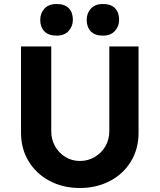

<svg xmlns="http://www.w3.org/2000/svg" viewBox="-20 -933 797 959"><path d="M85 -269V-701H236V-278Q236 -236 255 -202.5Q274 -169 306.5 -149Q339 -129 379 -129Q420 -129 453.5 -149Q487 -169 506.5 -202.5Q526 -236 526 -278V-701H672V-269Q672 -190 634.5 -127.5Q597 -65 530 -29.5Q463 6 379 6Q294 6 227.5 -29.5Q161 -65 123 -127.5Q85 -190 85 -269ZM413 -834Q413 -867 434 -890Q455 -913 494 -913Q534 -913 554.5 -892Q575 -871 575 -834Q575 -802 554 -778.5Q533 -755 494 -755Q454 -755 433.5 -776.5Q413 -798 413 -834ZM181 -834Q181 -867 202 -890Q223 -913 263 -913Q303 -913 323.5 -892Q344 -871 344 -834Q344 -802 323 -778.5Q302 -755 263 -755Q222 -755 201.5 -776.5Q181 -798 181 -834Z"/></svg>

Font: Mach SemiBold
Style: Regular
Weight: 600
Version: Version 1.002